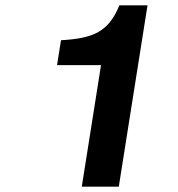

<svg xmlns="http://www.w3.org/2000/svg" viewBox="-20 -696 665 716"><path d="M207.5 -546 192.7 -453H356.7L285 0H423L530.1 -676H425.1C384.8 -577.3 328.3 -552.8 207.5 -546Z"/></svg>

Font: Fog Sans
Style: It
Weight: 700
Foundry: Intel Corporation
Version: Version 1.00